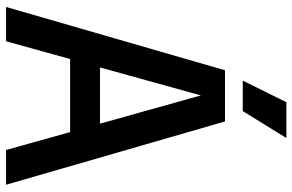

<svg xmlns="http://www.w3.org/2000/svg" viewBox="-190 -798 988 649"><g transform="rotate(90 304.5 -474.0)"><path d="M4 0 218 -740H391L605 0H487.5L427 -216.5H180L120 0ZM208.5 -317.5H398.5L303 -658.5ZM253 -800 326 -947.5H447L356 -800Z"/></g></svg>

Font: Encode Sans Condensed SemiBold
Style: Regular
Weight: 600
Width: 3
Designer: Multiple Designers
Foundry: Impallari Type
Version: Version 3.000; ttfautohint (v1.8.3) -l 8 -r 50 -G 200 -x 14 